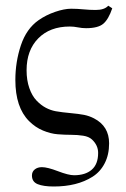

<svg xmlns="http://www.w3.org/2000/svg" viewBox="-20 -471 450 684"><path d="M228.5 -376.5Q157.7 -376.5 116.2 -334.2Q74.7 -292 74.7 -220.7Q74.7 -185.1 84.5 -157.2Q94.2 -129.4 110.1 -112.8Q126 -96.2 143.1 -87.2Q160.2 -78.1 178.7 -74.7Q201.2 -70.8 231 -68.1Q260.7 -65.4 279.3 -61.8Q297.9 -58.1 314.9 -49.3Q368.7 -21.5 368.7 39.6Q368.7 80.1 353 110.6Q337.4 141.1 309.6 158.7Q281.7 176.3 247.3 184.8Q212.9 193.4 171.4 193.4Q134.8 193.4 114.3 185.1Q93.8 176.8 93.8 154.3Q93.8 140.6 103.8 132.6Q113.8 124.5 129.4 124.5Q148.9 124.5 186.5 138.9Q224.1 153.3 243.7 153.3Q284.2 153.3 306.9 133.5Q329.6 113.8 329.6 73.7Q329.6 46.4 307.6 25.9Q296.4 15.6 276.4 12.5Q256.3 9.3 233.4 9.3Q210.4 9.3 185.5 7.3Q160.6 5.4 133.3 -5.9Q106 -17.1 83.5 -39.6Q34.7 -88.4 34.7 -186Q34.7 -250.5 54.4 -309.6Q74.2 -368.7 117.2 -398.9Q143.6 -417.5 176.3 -428.7Q209 -439.9 233.4 -439.9Q254.9 -439.9 277.1 -437.7Q299.3 -435.5 320.8 -435.5Q352.1 -435.5 365.7 -450.7L379.9 -441.4Q366.7 -402.3 348.1 -386.5Q329.6 -370.6 286.6 -370.6Q272 -370.6 257.6 -373.5Q243.2 -376.5 228.5 -376.5Z"/></svg>

Font: Libertinage
Style: b
Weight: 400
Designer: OSP
Foundry: OSP
Version: Version 1.0; 2008; OFL relea